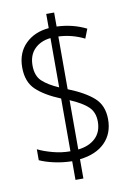

<svg xmlns="http://www.w3.org/2000/svg" viewBox="-91 -817 640 932"><g transform="rotate(-10 229.5 -351.0)"><path d="M204 -34Q157 -35 115 -44.5Q73 -54 45 -67V-121Q75 -106 118 -94.5Q161 -83 204 -83V-343Q126 -375 85 -414Q44 -453 44 -524Q44 -596 88.5 -640Q133 -684 204 -690V-760H243V-691Q322 -688 388 -655L370 -609Q310 -639 243 -642V-382Q326 -349 368.5 -310.5Q411 -272 411 -204Q411 -134 367 -90Q323 -46 243 -37V58H204ZM204 -641Q155 -636 125 -606Q95 -576 95 -525Q95 -474 123 -447.5Q151 -421 204 -398ZM243 -85Q297 -91 328.5 -121Q360 -151 360 -202Q360 -248 332 -275Q304 -302 243 -328Z"/></g></svg>

Font: Noto Sans Khmer UI Condensed Light
Style: Regular
Weight: 300
Width: 3
Designer: Danh Hong and the Monotype Design Team
Foundry: Monotype Imaging Inc.
Version: Version 2.002; ttfautohint (v1.8.4.7-5d5b)